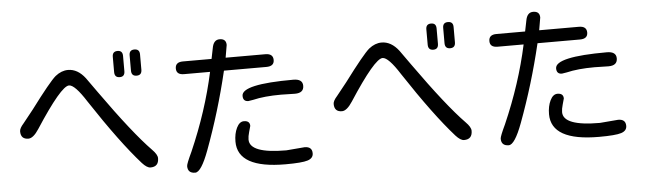

<svg xmlns="http://www.w3.org/2000/svg" viewBox="-50 -973 4101 1220"><g transform="rotate(-5 2000.0 -363.5)"><path d="M726.6 -761.7Q758.8 -761.7 758.8 -727.5V-629.9Q758.8 -594.7 726.6 -594.7Q693.4 -594.7 693.4 -629.9V-727.5Q693.4 -761.7 726.6 -761.7ZM834 -761.7Q867.2 -761.7 867.2 -727.5V-629.9Q867.2 -594.7 834 -594.7Q800.8 -594.7 800.8 -629.9V-727.5Q800.8 -761.7 834 -761.7ZM181.6 -311.5Q145.5 -255.9 114.3 -255.9Q65.4 -255.9 65.4 -306.6Q65.4 -326.2 91.8 -355.5L157.2 -437.5Q282.2 -604.5 321.3 -637.7Q360.4 -668.9 402.3 -668.9Q463.9 -668.9 511.7 -606.4L579.1 -511.7Q775.4 -235.4 890.6 -117.2Q923.8 -84 923.8 -60.5Q923.8 -5.9 871.1 -5.9Q848.6 -5.9 818.4 -39.1Q689.5 -183.6 508.8 -458Q437.5 -570.3 400.4 -570.3Q349.6 -570.3 181.6 -311.5Z M1239.3 -82Q1189.5 51.8 1151.4 51.8Q1103.5 51.8 1103.5 5.9Q1103.5 -8.8 1138.7 -83Q1248 -333 1300.8 -578.1H1134.8Q1085.9 -578.1 1085.9 -618.2Q1085.9 -659.2 1134.8 -659.2H1317.4L1331.1 -726.6Q1339.8 -779.3 1378.9 -779.3Q1420.9 -779.3 1420.9 -739.3L1407.2 -659.2H1660.2Q1710 -659.2 1710 -618.2Q1710 -578.1 1660.2 -578.1H1389.6L1388.7 -575.2Q1329.1 -323.2 1239.3 -82ZM1882.8 -438.5Q1882.8 -392.6 1826.2 -392.6L1737.3 -394.5Q1630.9 -394.5 1557.6 -377L1527.3 -372.1Q1493.2 -372.1 1493.2 -408.2Q1493.2 -482.4 1823.2 -482.4Q1882.8 -482.4 1882.8 -438.5ZM1905.3 -5.9Q1905.3 25.4 1869.1 37.1Q1833 48.8 1727.5 48.8Q1422.9 48.8 1422.9 -122.1Q1422.9 -172.9 1440.9 -210Q1459 -247.1 1487.3 -247.1Q1525.4 -247.1 1525.4 -213.9L1514.6 -174.8Q1506.8 -148.4 1506.8 -127.9Q1506.8 -39.1 1740.2 -39.1L1857.4 -48.8Q1905.3 -48.8 1905.3 -5.9Z M2726.6 -761.7Q2758.8 -761.7 2758.8 -727.5V-629.9Q2758.8 -594.7 2726.6 -594.7Q2693.4 -594.7 2693.4 -629.9V-727.5Q2693.4 -761.7 2726.6 -761.7ZM2834 -761.7Q2867.2 -761.7 2867.2 -727.5V-629.9Q2867.2 -594.7 2834 -594.7Q2800.8 -594.7 2800.8 -629.9V-727.5Q2800.8 -761.7 2834 -761.7ZM2181.6 -311.5Q2145.5 -255.9 2114.3 -255.9Q2065.4 -255.9 2065.4 -306.6Q2065.4 -326.2 2091.8 -355.5L2157.2 -437.5Q2282.2 -604.5 2321.3 -637.7Q2360.4 -668.9 2402.3 -668.9Q2463.9 -668.9 2511.7 -606.4L2579.1 -511.7Q2775.4 -235.4 2890.6 -117.2Q2923.8 -84 2923.8 -60.5Q2923.8 -5.9 2871.1 -5.9Q2848.6 -5.9 2818.4 -39.1Q2689.5 -183.6 2508.8 -458Q2437.5 -570.3 2400.4 -570.3Q2349.6 -570.3 2181.6 -311.5Z M3239.3 -82Q3189.5 51.8 3151.4 51.8Q3103.5 51.8 3103.5 5.9Q3103.5 -8.8 3138.7 -83Q3248 -333 3300.8 -578.1H3134.8Q3085.9 -578.1 3085.9 -618.2Q3085.9 -659.2 3134.8 -659.2H3317.4L3331.1 -726.6Q3339.8 -779.3 3378.9 -779.3Q3420.9 -779.3 3420.9 -739.3L3407.2 -659.2H3660.2Q3710 -659.2 3710 -618.2Q3710 -578.1 3660.2 -578.1H3389.6L3388.7 -575.2Q3329.1 -323.2 3239.3 -82ZM3882.8 -438.5Q3882.8 -392.6 3826.2 -392.6L3737.3 -394.5Q3630.9 -394.5 3557.6 -377L3527.3 -372.1Q3493.2 -372.1 3493.2 -408.2Q3493.2 -482.4 3823.2 -482.4Q3882.8 -482.4 3882.8 -438.5ZM3905.3 -5.9Q3905.3 25.4 3869.1 37.1Q3833 48.8 3727.5 48.8Q3422.9 48.8 3422.9 -122.1Q3422.9 -172.9 3440.9 -210Q3459 -247.1 3487.3 -247.1Q3525.4 -247.1 3525.4 -213.9L3514.6 -174.8Q3506.8 -148.4 3506.8 -127.9Q3506.8 -39.1 3740.2 -39.1L3857.4 -48.8Q3905.3 -48.8 3905.3 -5.9Z"/></g></svg>

Font: jf-openhuninn-1.1
Style: Regular
Weight: 400
Designer: [Kosugi Maru]
      Designed by Motoya company      

      [Varela Round]
      Joe Prince(Latin component); Avraham Co
Foundry: justfont CO.,LTD.
Version: 1.1